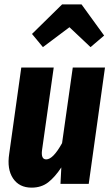

<svg xmlns="http://www.w3.org/2000/svg" viewBox="-20 -839 505 876"><path d="M175.8 -624 126 -684.1 263.2 -818.8H352.1L455.1 -676.8L393.1 -624L296.9 -714.8ZM124 17.1Q67.9 17.1 39.6 -24.9Q11.2 -66.9 22 -137.2L77.1 -530.8H225.1L171.9 -154.8Q166 -111.8 190.9 -111.8Q222.2 -111.8 263.2 -186L312 -530.8H459L384.8 0H255.9L259.8 -75.2Q230.5 -30.8 199.5 -6.8Q168.5 17.1 124 17.1Z"/></svg>

Font: Fira Sans Compressed
Style: Bold Italic
Weight: 700
Width: 3
Italic angle: -8°
Designer: Carrois Corporate & Edenspiekermann AG
Foundry: Carrois Corporate GbR & Edenspiekermann AG
Version: Version 4.203;PS 004.203;hotconv 1.0.88;makeotf.lib2.5.64775